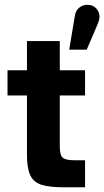

<svg xmlns="http://www.w3.org/2000/svg" viewBox="-20 -794 442 814"><path d="M249.4 0Q191.1 0 157 -10.3Q123 -20.6 108.6 -50.5Q94.3 -80.3 94.3 -137V-389.2H11.9V-496H94.3V-620H233.5V-496H340.6V-389.2H233.5V-172.1Q233.5 -135.8 246.2 -125.2Q259 -114.6 295.1 -114.6H340.6V0ZM273.5 -583.4 297.9 -730.1Q301.5 -750.2 316.6 -762Q331.7 -773.7 350.3 -773.7Q374.4 -773.7 388.2 -758.1Q401.9 -742.5 401.9 -723.3Q401.9 -716.3 399.4 -707.2Q396.9 -698.1 391.7 -686.3L347.7 -583.4Z"/></svg>

Font: Atkinson Hyperlegible Next
Style: Regular
Weight: 400
Designer: Elliott Scott, Megan Eiswerth, Linus Boman, Theodore Petrosky, Letters from Sweden
Foundry: Applied Design Works, Letters from Sweden
Version: Version 2.001